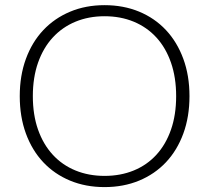

<svg xmlns="http://www.w3.org/2000/svg" viewBox="-20 -736 832 763"><path d="M733 -354Q733 -272 708.5 -205.2Q684 -138.5 639.5 -91.2Q595 -44 532.8 -18.2Q470.5 7.5 395.5 7.5Q320.5 7.5 258.5 -18.2Q196.5 -44 152 -91.2Q107.5 -138.5 83 -205.2Q58.5 -272 58.5 -354Q58.5 -435.5 83 -502.2Q107.5 -569 152 -616.2Q196.5 -663.5 258.5 -689.5Q320.5 -715.5 395.5 -715.5Q470.5 -715.5 532.8 -689.8Q595 -664 639.5 -616.5Q684 -569 708.5 -502.2Q733 -435.5 733 -354ZM680 -354Q680 -428 659.5 -487Q639 -546 601.5 -587Q564 -628 511.5 -649.8Q459 -671.5 395.5 -671.5Q332.5 -671.5 280 -649.8Q227.5 -628 189.8 -587Q152 -546 131.2 -487Q110.5 -428 110.5 -354Q110.5 -279.5 131.2 -220.8Q152 -162 189.8 -121Q227.5 -80 280 -58.5Q332.5 -37 395.5 -37Q459 -37 511.5 -58.5Q564 -80 601.5 -121Q639 -162 659.5 -220.8Q680 -279.5 680 -354Z"/></svg>

Font: Lato 2
Style: Regular
Weight: 300
Designer: Lukasz Dziedzic with Adam Twardoch and Botio Nikoltchev
Foundry: tyPoland Lukasz Dziedzic
Version: Version 2.015; 2015-08-06; http://www.latofonts.com/